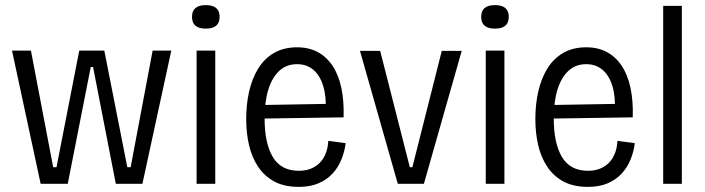

<svg xmlns="http://www.w3.org/2000/svg" viewBox="-20 -719 2759 751"><path d="M139 0 27 -521H101L188 -65H201L290 -521H388L478 -65H491L577 -521H650L537 0H433L344 -457H335L245 0Z M749 0V-521H822V0ZM785 -607Q758 -607 744.5 -618.5Q731 -630 731 -653Q731 -676 744.5 -687.5Q758 -699 785 -699Q812 -699 825.5 -687.5Q839 -676 839 -653Q839 -630 825.5 -618.5Q812 -607 785 -607Z M1149 12Q1092 12 1053 -9Q1014 -30 989.5 -67Q965 -104 954 -151.5Q943 -199 943 -253Q943 -311 954.5 -361.5Q966 -412 990 -451Q1014 -490 1052 -512Q1090 -534 1142 -534Q1188 -534 1222.5 -515.5Q1257 -497 1280.5 -462Q1304 -427 1315 -376Q1326 -325 1324 -260L991 -255V-308L1276 -313L1254 -282Q1257 -342 1244 -383.5Q1231 -425 1205 -446.5Q1179 -468 1142 -468Q1101 -468 1073 -442.5Q1045 -417 1030 -370Q1015 -323 1015 -255Q1015 -159 1047 -105Q1079 -51 1149 -51Q1176 -51 1196.5 -59.5Q1217 -68 1231.5 -83Q1246 -98 1254.5 -120Q1263 -142 1264 -168L1332 -159Q1328 -127 1316 -96.5Q1304 -66 1282 -41.5Q1260 -17 1227 -2.5Q1194 12 1149 12Z M1536 0 1388 -520H1467L1583 -65H1593L1708 -520H1786L1638 0Z M1880 0V-521H1953V0ZM1916 -607Q1889 -607 1875.5 -618.5Q1862 -630 1862 -653Q1862 -676 1875.5 -687.5Q1889 -699 1916 -699Q1943 -699 1956.5 -687.5Q1970 -676 1970 -653Q1970 -630 1956.5 -618.5Q1943 -607 1916 -607Z M2280 12Q2223 12 2184 -9Q2145 -30 2120.5 -67Q2096 -104 2085 -151.5Q2074 -199 2074 -253Q2074 -311 2085.5 -361.5Q2097 -412 2121 -451Q2145 -490 2183 -512Q2221 -534 2273 -534Q2319 -534 2353.5 -515.5Q2388 -497 2411.5 -462Q2435 -427 2446 -376Q2457 -325 2455 -260L2122 -255V-308L2407 -313L2385 -282Q2388 -342 2375 -383.5Q2362 -425 2336 -446.5Q2310 -468 2273 -468Q2232 -468 2204 -442.5Q2176 -417 2161 -370Q2146 -323 2146 -255Q2146 -159 2178 -105Q2210 -51 2280 -51Q2307 -51 2327.5 -59.5Q2348 -68 2362.5 -83Q2377 -98 2385.5 -120Q2394 -142 2395 -168L2463 -159Q2459 -127 2447 -96.5Q2435 -66 2413 -41.5Q2391 -17 2358 -2.5Q2325 12 2280 12Z M2574 0V-696H2647V0Z"/></svg>

Font: Bricolage Grotesque SemiCondensed Light
Style: Regular
Weight: 300
Width: 4
Designer: Mathieu Triay
Foundry: Atelier Triay
Version: Version 1.000;gftools[0.9.30]